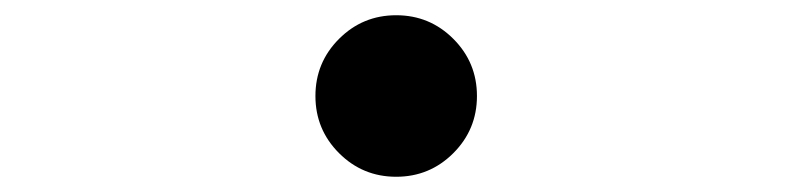

<svg xmlns="http://www.w3.org/2000/svg" viewBox="-20 -506 1040 252"><path d="M425 -455Q456 -486 500 -486Q544 -486 575 -455Q606 -424 606 -380Q606 -336 575 -305Q544 -274 500 -274Q456 -274 425 -305Q394 -336 394 -380Q394 -424 425 -455Z"/></svg>

Font: Noto Sans SC
Style: Regular
Weight: 400
Designer: Ryoko NISHIZUKA  (kana, bopomofo & ideographs); Paul D. Hunt (Latin, Greek & Cyrillic); Sandoll Communications , Soo-you
Foundry: Adobe
Version: Version 2.002;hotconv 1.0.116;makeotfexe 2.5.65601